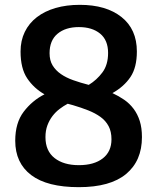

<svg xmlns="http://www.w3.org/2000/svg" viewBox="-20 -769 650 794"><path d="M306 5Q175 5 109 -45Q43 -95 43 -187Q43 -261 78 -307Q113 -353 164 -379Q120 -404 92.5 -445Q65 -486 65 -556Q65 -601 82.5 -637Q100 -673 132.5 -698Q165 -723 210 -736Q255 -749 310 -749Q419 -749 482.5 -698.5Q546 -648 546 -556Q546 -490 519.5 -450.5Q493 -411 445 -384Q471 -372 493.5 -356.5Q516 -341 532.5 -319Q549 -297 558 -268.5Q567 -240 567 -202Q567 -104 501.5 -49.5Q436 5 306 5ZM260 -340Q243 -331 226.5 -318.5Q210 -306 197 -289Q184 -272 176 -250.5Q168 -229 168 -202Q168 -145 205.5 -115.5Q243 -86 306 -86Q369 -86 405 -114Q441 -142 441 -193Q441 -225 429 -247.5Q417 -270 395.5 -285.5Q374 -301 345 -312.5Q316 -324 282 -334ZM185 -549Q185 -519 197.5 -498.5Q210 -478 231.5 -463Q253 -448 282.5 -437.5Q312 -427 347 -418Q380 -438 403.5 -469.5Q427 -501 427 -550Q427 -603 394 -630Q361 -657 306 -657Q251 -657 218 -629.5Q185 -602 185 -549Z"/></svg>

Font: Encode Sans Narrow
Style: SemiBold
Weight: 600
Designer: Pablo Impallari, Andres Torresi
Foundry: Pablo Impallari, Andres Torresi
Version: Version 1.000; ttfautohint (v1.00) -l 8 -r 50 -G 200 -x 14 -